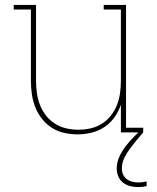

<svg xmlns="http://www.w3.org/2000/svg" viewBox="-20 -540 640 783"><path d="M297 8Q269 8 242 2Q215 -4 192 -18.5Q169 -33 151.5 -55Q134 -77 124 -102.5Q114 -128 110 -155.5Q106 -183 106 -210V-501H36V-520H127V-210Q127 -185 130.5 -160Q134 -135 143 -112Q152 -89 167.5 -69Q183 -49 204.5 -35.5Q226 -22 250.5 -16.5Q275 -11 300 -11Q325 -11 349.5 -16.5Q374 -22 395.5 -35.5Q417 -49 432.5 -69Q448 -89 457 -112Q466 -135 469.5 -160Q473 -185 473 -210V-501H403V-520H494V-19H564V0H473V-113Q464 -86 447 -62Q430 -38 406 -22Q382 -6 353.5 1Q325 8 297 8ZM544 223Q527 223 511 219Q495 215 482 205Q469 195 462.5 179.5Q456 164 456 148Q456 122 467 98.5Q478 75 493.5 55Q509 35 527 17Q545 -1 564 -18V0Q550 16 536 33Q522 50 509 67.5Q496 85 486.5 105Q477 125 477 147Q477 160 482 171.5Q487 183 497 190.5Q507 198 519.5 201Q532 204 545 204Q553 204 561.5 203Q570 202 578 200V219Q570 221 561 222Q552 223 544 223Z"/></svg>

Font: Iosevka HT Thin Extended
Style: Regular
Weight: 100
Width: 7
Monospace: yes
Designer: Belleve Invis
Foundry: Belleve Invis
Version: Version 32.3.0; ttfautohint (v1.8.4)